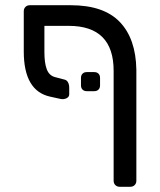

<svg xmlns="http://www.w3.org/2000/svg" viewBox="-20 -591 614 735"><path d="M150 -391Q150 -350 159 -326Q168 -302 190 -296L228 -286Q236 -284 240.5 -275.5Q245 -267 245 -255V-230Q245 -220 235 -215Q225 -210 213 -212L172 -221Q71 -243 71 -394V-548Q71 -558 77.5 -564.5Q84 -571 94 -571H251Q377 -571 438.5 -507Q500 -443 502 -324V101Q502 111 495.5 117.5Q489 124 479 124H438Q428 124 421.5 117.5Q415 111 415 101V-320Q415 -492 243 -492H150ZM290 -264V-293Q290 -303 296 -309Q302 -315 312 -315H341Q351 -315 357 -309Q363 -303 363 -293V-264Q363 -254 357 -248Q351 -242 341 -242H312Q302 -242 296 -248Q290 -254 290 -264Z"/></svg>

Font: Rubik
Style: Regular
Weight: 400
Designer: Hubert & Fischer
Foundry: Hubert & Fischer
Version: Version 1.100